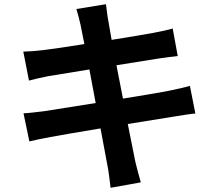

<svg xmlns="http://www.w3.org/2000/svg" viewBox="-20 -833 1040 915"><path d="M885 -424C859 -416 822 -408 783 -400C738 -391 656 -378 566 -363L535 -522L735 -554C765 -558 805 -564 827 -566L803 -697C779 -690 741 -682 709 -676C673 -669 597 -657 512 -643C504 -688 498 -721 496 -735C491 -759 488 -793 485 -813L344 -790C351 -766 358 -742 364 -714C367 -698 374 -665 382 -623C296 -609 219 -598 184 -594C153 -590 123 -588 91 -587L118 -449C148 -457 175 -463 210 -470C241 -475 318 -488 406 -502L436 -342C335 -326 242 -311 196 -304C164 -300 119 -294 92 -293L120 -159C143 -165 177 -172 220 -180C263 -188 357 -204 459 -221C475 -137 488 -68 493 -39C499 -10 502 24 507 62L651 36C642 4 632 -32 625 -62C619 -93 605 -160 589 -242C677 -256 758 -269 806 -277C844 -283 885 -290 911 -292Z"/></svg>

Font: Noto Sans CJK JP Bold
Style: Regular
Weight: 700
Designer: Ryoko NISHIZUKA (kana & ideographs); Paul D. Hunt (Latin, Greek & Cyrillic); Wenlong ZHANG (bopomofo); Sandoll Communica
Foundry: Adobe Systems Incorporated
Version: Version 1.004;PS 1.004;hotconv 1.0.82;makeotf.lib2.5.63406